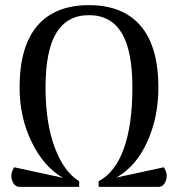

<svg xmlns="http://www.w3.org/2000/svg" viewBox="-20 -727 692 747"><path d="M617.2 -76.2Q634.3 -50.8 625.7 -25.4Q617.2 0 596.2 0H363.8V-22Q428.7 -56.2 461.9 -149.2Q495.1 -242.2 495.1 -386.2Q495.1 -531.2 452.9 -599.6Q410.6 -668 326.2 -668Q241.7 -668 199.5 -599.6Q157.2 -531.2 157.2 -386.2Q157.2 -248 193.1 -152.8Q229 -57.6 288.1 -22V0H56.2Q35.6 0 27.1 -25.4Q18.6 -50.8 35.2 -76.2L225.1 -35.2Q150.9 -77.1 103.5 -173.8Q56.2 -270.5 56.2 -386.2Q56.2 -545.9 125 -626.5Q193.8 -707 326.2 -707Q458 -707 527.1 -626.5Q596.2 -545.9 596.2 -386.2Q596.2 -269 552 -173.3Q507.8 -77.6 432.1 -36.1Z"/></svg>

Font: Arima Madurai Medium
Style: Regular
Weight: 500
Designer: Joana Correia and Natanael Gama
Foundry: NDISCOVER
Version: Version 1.019;PS 001.019;hotconv 1.0.88;makeotf.lib2.5.64775